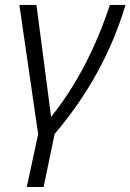

<svg xmlns="http://www.w3.org/2000/svg" viewBox="-20 -541 526 774"><path d="M87.9 212.9 133.8 0 58.1 -521H127L186 -69.8Q335.4 -256.3 422.9 -521H485.8Q401.4 -237.3 200.2 -1L155.8 212.9Z"/></svg>

Font: Rawline
Style: Italic
Weight: 400
Italic angle: -12°
Designer: Matt McInerney, Pablo Impallari, Rodrigo Fuenzalida
Foundry: Matt McInerney, Pablo Impallari, Rodrigo Fuenzalida
Version: Version 4.020;PS 004.020;hotconv 1.0.88;makeotf.lib2.5.64775